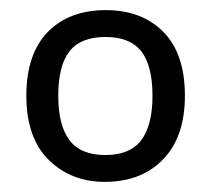

<svg xmlns="http://www.w3.org/2000/svg" viewBox="-20 -742 416 379"><path d="M345 -553Q345 -472 302 -427.5Q259 -383 187 -383Q120 -383 76 -426.5Q32 -470 32 -553Q32 -635 74 -678.5Q116 -722 189 -722Q260 -722 302.5 -679Q345 -636 345 -553ZM95 -553Q95 -495 117 -465.5Q139 -436 188 -436Q237 -436 259 -465.5Q281 -495 281 -553Q281 -612 259 -640.5Q237 -669 188 -669Q139 -669 117 -640.5Q95 -612 95 -553Z"/></svg>

Font: Noto Sans Cypro Minoan
Style: Regular
Weight: 400
Designer: David Williams
Foundry: David Williams
Version: Version 1.503; ttfautohint (v1.8.4.7-5d5b)